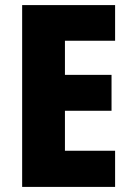

<svg xmlns="http://www.w3.org/2000/svg" viewBox="-20 -734 516 754"><path d="M432 0H67V-714H432V-574H235V-440H418V-299H235V-142H432Z"/></svg>

Font: Noto Sans Bengali Condensed ExtraBold
Style: Regular
Weight: 800
Width: 3
Designer: Joana Ranito - Universal Thirst; Jelle Bosma - Monotype Design Team
Foundry: Universal Thirst ehf.
Version: Version 3.000; ttfautohint (v1.8.4.7-5d5b)